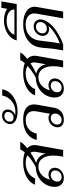

<svg xmlns="http://www.w3.org/2000/svg" viewBox="884 -1804 931 2738"><g transform="rotate(-90 1349.0 -435.5)"><path d="M603 -511Q649 -470 649 -408Q649 -393 646 -376L579 0H483L485 -10Q499 -77 499 -140Q499 -241 458 -297Q417 -353 341 -353Q276 -353 224.5 -307Q173 -261 155 -185Q165 -195 186 -202Q207 -209 227 -209Q271 -209 298 -184.5Q325 -160 325 -120Q325 -84 305.5 -54.5Q286 -25 253 -7.5Q220 10 181 10Q121 10 87 -25Q53 -60 53 -120Q53 -193 90.5 -254.5Q128 -316 192.5 -352.5Q257 -389 336 -390Q434 -444 503 -507Q464 -534 397 -534Q318 -534 257 -497.5Q196 -461 174 -400H83Q111 -477 198 -523.5Q285 -570 403 -570Q485 -570 543 -547Q575 -582 587 -612H695Q680 -573 603 -511ZM554 -412Q554 -440 541 -466Q464 -413 393 -385Q445 -373 480 -337Q515 -301 527 -247L551 -384Q554 -399 554 -412ZM128 -83Q128 -55 145.5 -38.5Q163 -22 193 -22Q233 -22 259.5 -49Q286 -76 286 -116Q286 -144 268.5 -160.5Q251 -177 221 -177Q182 -177 155 -149.5Q128 -122 128 -83Z M902 -79Q902 -114 920 -144Q938 -174 969 -191.5Q1000 -209 1037 -209Q1055 -209 1071 -202.5Q1087 -196 1095 -187L1130 -384Q1133 -402 1133 -419Q1133 -474 1098.5 -504Q1064 -534 1002 -534Q930 -534 879 -492Q828 -450 812 -377H721Q743 -469 820 -519.5Q897 -570 1013 -570Q1117 -570 1173 -530Q1229 -490 1229 -415Q1229 -404 1225 -376L1182 -132Q1170 -64 1124.5 -27Q1079 10 1009 10Q960 10 931 -14Q902 -38 902 -79ZM1098 -115Q1098 -143 1080.5 -160Q1063 -177 1033 -177Q995 -177 968 -149.5Q941 -122 941 -84Q941 -56 958.5 -39Q976 -22 1005 -22Q1044 -22 1071 -49.5Q1098 -77 1098 -115Z M948 -755Q948 -803 983 -837Q1018 -871 1068 -871Q1108 -871 1132 -849.5Q1156 -828 1156 -792Q1156 -755 1132.5 -725Q1109 -695 1073 -685Q1096 -681 1124 -681Q1180 -681 1229.5 -705Q1279 -729 1312 -771.5Q1345 -814 1355 -869H1445Q1433 -804 1388.5 -754.5Q1344 -705 1276 -677.5Q1208 -650 1130 -650Q1045 -650 996.5 -678Q948 -706 948 -755ZM1121 -787Q1121 -811 1105 -825Q1089 -839 1062 -839Q1029 -839 1006 -816Q983 -793 983 -759Q983 -736 998.5 -721.5Q1014 -707 1039 -707Q1074 -707 1097.5 -730Q1121 -753 1121 -787Z M1877 -511Q1923 -470 1923 -408Q1923 -393 1920 -376L1853 0H1757L1759 -10Q1773 -77 1773 -140Q1773 -241 1732 -297Q1691 -353 1615 -353Q1550 -353 1498.5 -307Q1447 -261 1429 -185Q1439 -195 1460 -202Q1481 -209 1501 -209Q1545 -209 1572 -184.5Q1599 -160 1599 -120Q1599 -84 1579.5 -54.5Q1560 -25 1527 -7.5Q1494 10 1455 10Q1395 10 1361 -25Q1327 -60 1327 -120Q1327 -193 1364.5 -254.5Q1402 -316 1466.5 -352.5Q1531 -389 1610 -390Q1708 -444 1777 -507Q1738 -534 1671 -534Q1592 -534 1531 -497.5Q1470 -461 1448 -400H1357Q1385 -477 1472 -523.5Q1559 -570 1677 -570Q1759 -570 1817 -547Q1849 -582 1861 -612H1969Q1954 -573 1877 -511ZM1828 -412Q1828 -440 1815 -466Q1738 -413 1667 -385Q1719 -373 1754 -337Q1789 -301 1801 -247L1825 -384Q1828 -399 1828 -412ZM1402 -83Q1402 -55 1419.5 -38.5Q1437 -22 1467 -22Q1507 -22 1533.5 -49Q1560 -76 1560 -116Q1560 -144 1542.5 -160.5Q1525 -177 1495 -177Q1456 -177 1429 -149.5Q1402 -122 1402 -83Z M2008 -53Q2027 -159 2031 -234Q2035 -299 2043 -341Q2055 -411 2099.5 -462.5Q2144 -514 2214.5 -542Q2285 -570 2373 -570Q2488 -570 2554.5 -526Q2621 -482 2621 -407Q2621 -393 2618 -376L2552 0H2456L2524 -385Q2526 -394 2526 -412Q2526 -469 2483 -502Q2440 -535 2365 -535Q2276 -535 2216 -486Q2156 -437 2141 -352Q2136 -322 2127 -242Q2122 -194 2113.5 -134.5Q2105 -75 2099 -48Q2180 -79 2245.5 -122Q2311 -165 2349 -212Q2327 -201 2304 -201Q2259 -201 2232.5 -225.5Q2206 -250 2206 -289Q2206 -324 2224.5 -354.5Q2243 -385 2274 -402.5Q2305 -420 2342 -420Q2386 -420 2413 -394Q2440 -368 2440 -325Q2440 -269 2394 -207Q2348 -145 2266 -90Q2184 -35 2082 0H1999ZM2403 -326Q2403 -354 2385 -371Q2367 -388 2336 -388Q2298 -388 2270 -360.5Q2242 -333 2242 -294Q2242 -266 2260.5 -249Q2279 -232 2309 -232Q2348 -232 2375.5 -259.5Q2403 -287 2403 -326Z M2698 -881 2659 -662H2141Q2154 -715 2195.5 -756.5Q2237 -798 2297.5 -821Q2358 -844 2428 -844Q2477 -844 2519 -832Q2561 -820 2592 -799L2606 -881ZM2421 -806Q2347 -806 2293 -775.5Q2239 -745 2223 -695H2582Q2584 -745 2539 -775.5Q2494 -806 2421 -806Z"/></g></svg>

Font: Fahkwang
Style: Italic
Weight: 400
Italic angle: -10°
Version: Version 1.000; ttfautohint (v1.6)